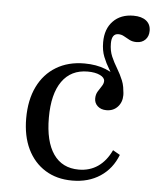

<svg xmlns="http://www.w3.org/2000/svg" viewBox="-48 -661 582 714"><g transform="rotate(5 243.0 -303.5)"><path d="M379.8 -322.6Q379.8 -350 370.6 -371.8Q361.3 -393.5 348.8 -413.7Q336.3 -433.9 327 -457.3Q317.7 -480.6 317.7 -511.3Q317.7 -561.3 346 -590.3Q374.2 -619.4 421.8 -619.4Q452.4 -619.4 469.4 -606Q486.3 -592.7 486.3 -568.5Q486.3 -547.6 473.8 -535.1Q461.3 -522.6 441.1 -522.6Q425.8 -522.6 414.5 -528.6Q403.2 -534.7 393.1 -540.3Q383.1 -546 371.8 -546Q346.8 -546 346.8 -509.7Q346.8 -482.3 356 -460.9Q365.3 -439.5 377.8 -419Q390.3 -398.4 399.6 -375.8Q408.9 -353.2 408.9 -322.6ZM247.6 11.3Q189.5 11.3 146.8 -15.3Q104 -41.9 80.6 -90.3Q57.3 -138.7 57.3 -204.8Q57.3 -273.4 81.5 -323Q105.6 -372.6 150.4 -399.6Q195.2 -426.6 255.6 -426.6Q300 -426.6 334.7 -412.9Q369.4 -399.2 389.5 -375.8Q409.7 -352.4 409.7 -321.8Q409.7 -295.2 393.5 -277.8Q377.4 -260.5 351.6 -260.5Q331.5 -260.5 319 -271.8Q306.5 -283.1 306.5 -300Q306.5 -315.3 313.3 -326.6Q320.2 -337.9 327 -348Q333.9 -358.1 333.9 -367.7Q333.9 -380.6 316.1 -389.1Q298.4 -397.6 270.2 -397.6Q208.1 -397.6 174.6 -350.4Q141.1 -303.2 141.1 -214.5Q141.1 -125.8 173.8 -78.6Q206.5 -31.5 268.5 -31.5Q308.9 -31.5 339.5 -52.4Q370.2 -73.4 389.5 -114.5L416.1 -99.2Q396 -46.8 352 -17.7Q308.1 11.3 247.6 11.3Z"/></g></svg>

Font: Playfair 5pt SemiExpanded Light
Style: Regular
Weight: 400
Version: Version 2.203